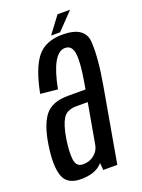

<svg xmlns="http://www.w3.org/2000/svg" viewBox="-140 -754 605 820"><g transform="rotate(-20 163.0 -344.0)"><path d="M184.5 0 182 -32.5Q178 -28 174 -24.5Q143.5 4.5 82.5 4.5Q20.5 4.5 4 -41.2Q-12.5 -87 1 -177.5Q14 -265.5 45.8 -307.2Q77.5 -349 152 -349H231L235 -372Q251 -461 246.2 -503.2Q241.5 -545.5 209 -545.5Q150.5 -545.5 120.5 -389.5L42.5 -397.5Q64 -507.5 102.2 -555.2Q140.5 -603 217.5 -603Q319.5 -603 324.5 -531.5Q329.5 -460 308 -338L248.5 0ZM189 -112 221.5 -295H170Q126 -295 108.5 -266.2Q91 -237.5 82 -180Q73 -124.5 77 -88.2Q81 -52 113 -52Q142.5 -52 163.8 -69.5Q185 -87 189 -112ZM171.5 -615.5 228.5 -691.5H285.5L212.5 -615.5Z"/></g></svg>

Font: Anybody Condensed Regular
Style: Italic
Weight: 400
Width: 3
Italic angle: -10°
Designer: Tyler Finck
Foundry: Etcetera Type Company
Version: Version 1.010; ttfautohint (v1.8.3) -l 8 -r 50 -G 200 -x 14 